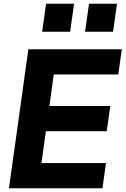

<svg xmlns="http://www.w3.org/2000/svg" viewBox="-20 -1009 673 1029"><path d="M28 0 132 -745H633L614 -610H268L245 -441H571L552 -306H226L202 -135H548L529 0ZM206 -839 227 -989H377L356 -839ZM436 -839 457 -989H607L586 -839Z"/></svg>

Font: Plus Jakarta Sans ExtraBold
Style: Italic
Weight: 800
Italic angle: -8°
Designer: Gumpita Rahayu
Foundry: Tokotype
Version: Version 2.071; ttfautohint (v1.8.4.7-5d5b);gftools[0.9.29]